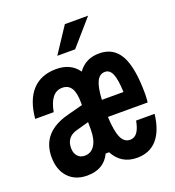

<svg xmlns="http://www.w3.org/2000/svg" viewBox="-152 -965 1004 1102"><g transform="rotate(-20 350.0 -414.5)"><path d="M498 17Q401 17 356 -68H335Q296 15 194 15Q121 15 78.5 -31Q36 -77 36 -155Q36 -306 207 -351L302 -376V-390Q302 -451 284 -479.5Q266 -508 229 -508Q157 -508 136 -393H23Q33 -505 86.5 -563Q140 -621 233 -621Q322 -621 367 -557Q412 -621 496 -621Q583 -621 624 -547Q665 -473 665 -311Q665 -299 664 -285.5Q663 -272 662 -261H419Q423 -173 441 -133.5Q459 -94 495 -94Q521 -94 538 -116Q555 -138 564 -186H677Q665 -85 619.5 -34Q574 17 498 17ZM491 -510Q458 -510 441 -475.5Q424 -441 420 -365H552Q549 -443 534.5 -476.5Q520 -510 491 -510ZM159 -165Q159 -134 175.5 -115.5Q192 -97 219 -97Q258 -97 280 -131Q302 -165 302 -226V-272L226 -251Q159 -233 159 -165ZM266 -690 369 -846H511L375 -690Z"/></g></svg>

Font: Martian Mono Medium
Style: Regular
Weight: 500
Monospace: yes
Designer: Roman Shamin
Foundry: Evil Martians
Version: Version 1.000; ttfautohint (v1.8.4.7-5d5b)